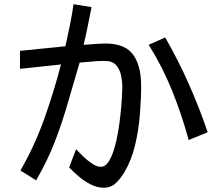

<svg xmlns="http://www.w3.org/2000/svg" viewBox="-20 -835 1040 896"><path d="M463.9 41Q433.6 41 403.8 25.9Q374 10.7 348.1 -11.2Q322.3 -33.2 302.7 -53.7L335 -138.7Q346.7 -126 366.7 -106.4Q386.7 -86.9 409.2 -71.8Q431.6 -56.6 450.2 -56.6Q470.7 -56.6 485.8 -79.1Q501 -101.6 512.2 -138.2Q523.4 -174.8 530.8 -217.8Q538.1 -260.7 542.5 -302.7Q546.9 -344.7 548.8 -377.4Q550.8 -410.2 550.8 -425.8Q550.8 -454.1 544.9 -482.9Q539.1 -511.7 521.5 -531.2Q503.9 -550.8 468.8 -550.8Q439.5 -550.8 410.2 -547.9Q380.9 -544.9 351.6 -543Q322.3 -444.3 295.9 -352.5Q269.5 -260.7 235.4 -172.4Q201.2 -84 148.4 6.8Q129.9 -4.9 111.8 -16.6Q93.8 -28.3 75.2 -39.1Q141.6 -154.3 186.5 -280.3Q231.4 -406.2 264.6 -534.2L73.2 -513.7V-597.7L285.2 -619.1Q295.9 -668 306.2 -717.3Q316.4 -766.6 323.2 -815.4L407.2 -801.8Q398.4 -757.8 389.6 -713.9Q380.9 -669.9 370.1 -626L444.3 -630.9Q551.8 -638.7 595.2 -587.4Q638.7 -536.1 638.7 -434.6Q638.7 -373 632.8 -300.3Q627 -227.5 610.4 -157.7Q593.8 -87.9 561.5 -33.2Q545.9 -5.9 522.5 17.6Q499 41 463.9 41ZM860.4 -181.6Q829.1 -297.9 783.7 -410.6Q738.3 -523.4 673.8 -626L751 -660.2Q811.5 -554.7 860.8 -443.8Q910.2 -333 949.2 -217.8Z"/></svg>

Font: Kosugi
Style: Regular
Weight: 400
Version: Version 4.002